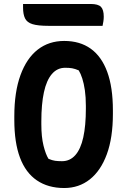

<svg xmlns="http://www.w3.org/2000/svg" viewBox="-20 -926 640 966"><path d="M303 -720Q382 -720 436.5 -681Q491 -642 519.5 -564.5Q548 -487 548 -371V-353Q548 -233 517.5 -150Q487 -67 432 -23.5Q377 20 303 20Q222 20 165.5 -18.5Q109 -57 80.5 -133Q52 -209 52 -323V-341Q52 -463 83 -548Q114 -633 170 -676.5Q226 -720 303 -720ZM188 -301Q188 -237 199 -193Q210 -149 224 -127Q243 -119 257.5 -117Q272 -115 292 -115Q332 -115 359 -145.5Q386 -176 399 -235Q412 -294 412 -379V-393Q412 -438 407 -472Q402 -506 394 -531Q386 -556 376 -572Q357 -580 343 -582.5Q329 -585 308 -585Q268 -585 241 -553.5Q214 -522 201 -462Q188 -402 188 -315ZM96 -906H436Q474 -906 488 -891.5Q502 -877 502 -842Q502 -830 500 -817.5Q498 -805 496 -796H224Q171 -796 143.5 -804.5Q116 -813 106 -833.5Q96 -854 96 -888Q96 -892 96 -897Q96 -902 96 -906Z"/></svg>

Font: Recursive Monospace Casual
Style: Bold
Weight: 700
Version: Version 1.047